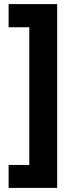

<svg xmlns="http://www.w3.org/2000/svg" viewBox="-20 -751 351 937"><path d="M22 54V166H259V-731H22V-618H123V54Z"/></svg>

Font: Noto Sans Myanmar UI Condensed ExtraBold
Style: Regular
Weight: 800
Width: 3
Designer: Monotype Design Team
Foundry: Monotype Imaging Inc.
Version: Version 2.103